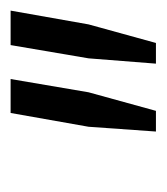

<svg xmlns="http://www.w3.org/2000/svg" viewBox="4 -730 314 362"><g transform="rotate(-90 161.0 -549.0)"><path d="M94 -412 103 -539 129 -686H193L168 -539L133 -412ZM222 -412 232 -539 257 -686H322L296 -539L261 -412Z"/></g></svg>

Font: Archivo Condensed Light
Style: Italic
Weight: 300
Width: 3
Italic angle: -10°
Designer: Hector Gatti
Foundry: Omnibus-Type
Version: Version 2.001